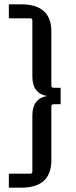

<svg xmlns="http://www.w3.org/2000/svg" viewBox="-20 -700 353 890"><path d="M130 -605Q130 -615 120 -615H21V-680H78Q218 -680 218 -554V-304Q218 -293 230 -293H261V-217H230Q218 -217 218 -206V43Q218 170 78 170H21V105H120Q130 105 130 95V-164Q130 -244 199 -255Q130 -266 130 -346Z"/></svg>

Font: Gemunu Libre Medium
Style: Regular
Weight: 500
Designer: Puspanada Ekanayake, Sola Matas, Pathum Egodawatta, Kosala Senevirathne
Foundry: mooniak
Version: Version 1.100